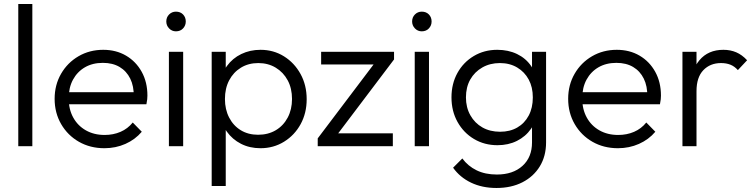

<svg xmlns="http://www.w3.org/2000/svg" viewBox="-20 -728 3761 956"><path d="M71 0V-708H141V0Z M500 10Q429 10 373 -22Q317 -54 284.5 -110Q252 -166 252 -236Q252 -305 284 -360.5Q316 -416 371 -448Q426 -480 494 -480Q558 -480 607.5 -451Q657 -422 685.5 -370.5Q714 -319 714 -252Q714 -244 713 -233.5Q712 -223 709 -209H302V-269H671L646 -247Q647 -299 628.5 -336.5Q610 -374 575.5 -394.5Q541 -415 492 -415Q441 -415 403 -393Q365 -371 343.5 -331.5Q322 -292 322 -238Q322 -184 344.5 -143Q367 -102 407.5 -79Q448 -56 501 -56Q544 -56 580 -71.5Q616 -87 641 -118L686 -72Q653 -33 604.5 -11.5Q556 10 500 10Z M821 0V-470H892V0ZM856 -572Q836 -572 822 -586.5Q808 -601 808 -621Q808 -642 822 -656Q836 -670 856 -670Q878 -670 891.5 -656Q905 -642 905 -621Q905 -601 891.5 -586.5Q878 -572 856 -572Z M1277 10Q1223 10 1180 -12Q1137 -34 1109.5 -72.5Q1082 -111 1076 -162V-309Q1082 -361 1110 -399.5Q1138 -438 1181.5 -459Q1225 -480 1277 -480Q1342 -480 1394 -447.5Q1446 -415 1476.5 -359.5Q1507 -304 1507 -234Q1507 -165 1477 -110Q1447 -55 1394.5 -22.5Q1342 10 1277 10ZM1034 198V-470H1104V-350L1090 -236L1104 -121V198ZM1265 -57Q1315 -57 1353 -79.5Q1391 -102 1412.5 -142.5Q1434 -183 1434 -235Q1434 -288 1412.5 -328Q1391 -368 1353 -391Q1315 -414 1266 -414Q1217 -414 1179.5 -391Q1142 -368 1121 -328Q1100 -288 1100 -235Q1100 -183 1121 -142.5Q1142 -102 1179 -79.5Q1216 -57 1265 -57Z M1562 -39 1859 -432H1942L1645 -39ZM1562 0V-39L1623 -64H1936V0ZM1579 -407V-470H1942V-432L1876 -407Z M2045 0V-470H2116V0ZM2080 -572Q2060 -572 2046 -586.5Q2032 -601 2032 -621Q2032 -642 2046 -656Q2060 -670 2080 -670Q2102 -670 2115.5 -656Q2129 -642 2129 -621Q2129 -601 2115.5 -586.5Q2102 -572 2080 -572Z M2452 208Q2381 208 2325.5 181.5Q2270 155 2236 107L2282 61Q2310 99 2353 120Q2396 141 2454 141Q2534 141 2581.5 98Q2629 55 2629 -19V-136L2643 -243L2629 -349V-470H2699V-19Q2699 49 2668 100Q2637 151 2581.5 179.5Q2526 208 2452 208ZM2457 -5Q2392 -5 2340 -36Q2288 -67 2258 -121Q2228 -175 2228 -243Q2228 -311 2257.5 -364.5Q2287 -418 2339 -449Q2391 -480 2456 -480Q2511 -480 2554.5 -459Q2598 -438 2624.5 -399.5Q2651 -361 2657 -309V-176Q2651 -125 2624 -86.5Q2597 -48 2554 -26.5Q2511 -5 2457 -5ZM2470 -72Q2519 -72 2555.5 -93Q2592 -114 2612.5 -152.5Q2633 -191 2633 -243Q2633 -294 2612.5 -332Q2592 -370 2555 -392Q2518 -414 2469 -414Q2420 -414 2381.5 -392Q2343 -370 2321.5 -332Q2300 -294 2300 -243Q2300 -193 2322 -154Q2344 -115 2382 -93.5Q2420 -72 2470 -72Z M3057 10Q2986 10 2930 -22Q2874 -54 2841.5 -110Q2809 -166 2809 -236Q2809 -305 2841 -360.5Q2873 -416 2928 -448Q2983 -480 3051 -480Q3115 -480 3164.5 -451Q3214 -422 3242.5 -370.5Q3271 -319 3271 -252Q3271 -244 3270 -233.5Q3269 -223 3266 -209H2859V-269H3228L3203 -247Q3204 -299 3185.5 -336.5Q3167 -374 3132.5 -394.5Q3098 -415 3049 -415Q2998 -415 2960 -393Q2922 -371 2900.5 -331.5Q2879 -292 2879 -238Q2879 -184 2901.5 -143Q2924 -102 2964.5 -79Q3005 -56 3058 -56Q3101 -56 3137 -71.5Q3173 -87 3198 -118L3243 -72Q3210 -33 3161.5 -11.5Q3113 10 3057 10Z M3378 0V-470H3448V0ZM3448 -274 3419 -287Q3419 -376 3462.5 -428Q3506 -480 3582 -480Q3617 -480 3646 -467.5Q3675 -455 3700 -428L3654 -379Q3637 -398 3616.5 -406Q3596 -414 3570 -414Q3516 -414 3482 -378.5Q3448 -343 3448 -274Z"/></svg>

Font: Outfit Thin Light
Style: Regular
Weight: 300
Version: Version 1.100;gftools[0.9.27]